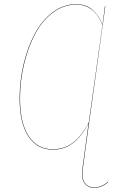

<svg xmlns="http://www.w3.org/2000/svg" viewBox="-20 -710 577 922"><path d="M499 162.1 500 164.1Q468.8 191.9 433.1 191.9Q400.9 191.9 385.3 168.9Q369.6 146 375 106.9L389.2 0L405.3 -117.2Q369.6 -51.3 328.1 -21.2Q286.6 8.8 233.9 8.8Q158.7 8.8 116.5 -54.9Q74.2 -118.7 74.2 -236.8Q74.2 -320.3 93 -400.6Q111.8 -481 145.8 -545.7Q179.7 -610.4 231.9 -650.1Q284.2 -689.9 346.2 -689.9Q392.6 -689.9 423.8 -663.1Q455.1 -636.2 472.2 -591.8L483.9 -680.2H485.8L391.1 0L377 106.9Q371.6 145 386.7 167.5Q401.9 189.9 433.1 189.9Q467.8 189.9 499 162.1ZM233.9 6.8Q286.6 6.8 328.4 -23.4Q370.1 -53.7 406.2 -121.1L472.2 -589.8Q432.6 -688 346.2 -688Q284.7 -688 232.7 -648.4Q180.7 -608.9 147.2 -544.4Q113.8 -480 95 -399.9Q76.2 -319.8 76.2 -236.8Q76.2 -119.1 117.9 -56.2Q159.7 6.8 233.9 6.8Z"/></svg>

Font: Fira Sans Compressed Two
Style: Italic
Weight: 100
Width: 3
Italic angle: -8°
Designer: Carrois Corporate & Edenspiekermann AG
Foundry: Carrois Corporate GbR & Edenspiekermann AG
Version: Version 4.203;PS 004.203;hotconv 1.0.88;makeotf.lib2.5.64775